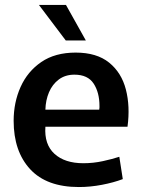

<svg xmlns="http://www.w3.org/2000/svg" viewBox="-20 -743 573 774"><path d="M298 11Q168 11 101.5 -61Q35 -133 35 -256Q35 -330 63 -392.5Q91 -455 146.5 -493Q202 -531 285 -531Q370 -531 420 -490.5Q470 -450 487.5 -382Q505 -314 494 -232H163Q158 -161 199.5 -123Q241 -85 316 -85Q356 -85 395 -93.5Q434 -102 461 -111L475 -21Q438 -7 391 2Q344 11 298 11ZM280 -442Q243 -442 217 -422.5Q191 -403 177.5 -371Q164 -339 163 -301H380Q381 -306 381 -309.5Q381 -313 381 -316Q381 -370 357.5 -406Q334 -442 280 -442ZM245 -580 137 -723H246L326 -580Z"/></svg>

Font: Murecho Medium
Style: Regular
Weight: 500
Designer: Neil Summerour
Foundry: Positype
Version: Version 1.010; ttfautohint (v1.8.3)